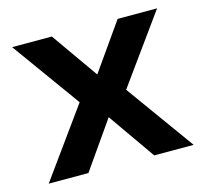

<svg xmlns="http://www.w3.org/2000/svg" viewBox="-80 -592 730 682"><g transform="rotate(-15 285.5 -251.0)"><path d="M19 0 200 -251 19 -502H165L286 -330L407 -502H552L371 -251L552 0H407L286 -173L165 0Z"/></g></svg>

Font: DM Sans 16pt
Style: Bold
Weight: 700
Version: Version 4.004;gftools[0.9.30]